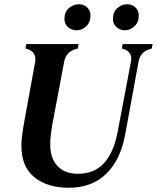

<svg xmlns="http://www.w3.org/2000/svg" viewBox="-20 -869 740 906"><path d="M304 17Q204 17 142.5 -32.5Q81 -82 81 -181Q81 -203 84 -227Q87 -251 91 -276L106 -358Q115 -408 125.5 -465.5Q136 -523 146 -577Q153 -624 108 -638L100 -640L104 -661H351L347 -640L336 -637Q292 -624 283 -579L227 -282Q223 -259 220 -235.5Q217 -212 217 -187Q217 -122 251.5 -85.5Q286 -49 347 -49Q426 -49 471.5 -100Q517 -151 535 -246L598 -578Q607 -624 562 -638L555 -640L559 -661H700L696 -640L687 -637Q643 -625 634 -579L571 -236Q549 -115 481.5 -49Q414 17 304 17ZM341 -726Q319 -726 301.5 -740.5Q284 -755 284 -780Q284 -813 305.5 -831Q327 -849 352 -849Q376 -849 391.5 -834Q407 -819 407 -796Q407 -764 387 -745Q367 -726 341 -726ZM568 -726Q548 -726 530.5 -740.5Q513 -755 513 -780Q513 -813 534 -831Q555 -849 579 -849Q603 -849 619 -834Q635 -819 635 -796Q635 -764 614.5 -745Q594 -726 568 -726Z"/></svg>

Font: DeepMind Serif Text
Style: Italic
Weight: 400
Italic angle: -12°
Designer: Frank Grießhammer / Modifications: Colophon Foundry
Foundry: Colophon Foundry
Version: Version 5.003; ttfautohint (v1.8.2)